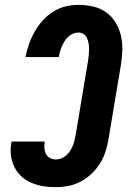

<svg xmlns="http://www.w3.org/2000/svg" viewBox="-20 -763 540 791"><path d="M210 8Q184 8 158 4Q132 0 109 -10Q86 -20 68 -36.5Q50 -53 39 -75.5Q28 -98 25 -124Q22 -150 27 -176Q27 -177 27 -178Q27 -179 27 -180H164Q164 -179 164 -179Q164 -179 164 -178Q162 -165 163 -152Q164 -139 169.5 -128.5Q175 -118 186 -112Q197 -106 210 -106Q221 -106 232.5 -110.5Q244 -115 253.5 -123.5Q263 -132 269.5 -142.5Q276 -153 280.5 -164Q285 -175 287.5 -186.5Q290 -198 292 -209L343 -514Q345 -526 346 -538Q347 -550 347 -561.5Q347 -573 345 -584.5Q343 -596 338.5 -606Q334 -616 324.5 -622.5Q315 -629 303 -629Q292 -629 281 -624.5Q270 -620 261 -611.5Q252 -603 246 -593Q240 -583 235 -572Q230 -561 227 -550Q224 -539 222 -528H85Q90 -554 99 -580Q108 -606 122 -631Q136 -656 155 -677.5Q174 -699 198.5 -714.5Q223 -730 250 -736.5Q277 -743 303 -743Q334 -743 364 -736Q394 -729 417 -712.5Q440 -696 455.5 -671Q471 -646 478 -617Q485 -588 484 -557.5Q483 -527 478 -495L427 -190Q423 -165 415 -139.5Q407 -114 392.5 -90.5Q378 -67 357.5 -47.5Q337 -28 312.5 -15Q288 -2 262 3Q236 8 210 8Z"/></svg>

Font: Iosevka SS04 Heavy Oblique
Style: Regular
Weight: 900
Italic angle: -9°
Monospace: yes
Designer: Belleve Invis
Foundry: Belleve Invis
Version: Version 19.0.0; ttfautohint (v1.8.4)